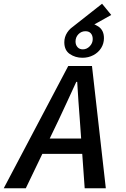

<svg xmlns="http://www.w3.org/2000/svg" viewBox="-53 -1007 673 1027"><path d="M385 -839 338 -865 493 -987 542 -927ZM-33 0 312 -654H439L513 0H400L374 -365Q370 -415 366.5 -466Q363 -517 360 -569H355Q331 -518 308.5 -468Q286 -418 261 -366L85 0ZM128 -184 148 -266H442L424 -184ZM388 -698Q350 -698 320.5 -718Q291 -738 291 -781Q291 -809 306.5 -833Q322 -857 348.5 -871Q375 -885 406 -885Q444 -885 473.5 -865Q503 -845 503 -803Q503 -774 488 -750Q473 -726 446.5 -712Q420 -698 388 -698ZM390 -743Q411 -743 427 -759.5Q443 -776 443 -798Q443 -817 433 -828.5Q423 -840 404 -840Q382 -840 366.5 -824Q351 -808 351 -785Q351 -767 361.5 -755Q372 -743 390 -743Z"/></svg>

Font: Source Code Pro ExtraLight SemiBold
Style: Italic
Weight: 600
Italic angle: -11°
Monospace: yes
Version: Version 1.016;hotconv 1.0.116;makeotfexe 2.5.65601